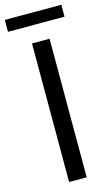

<svg xmlns="http://www.w3.org/2000/svg" viewBox="-137 -933 567 981"><g transform="rotate(-15 146.5 -442.5)"><path d="M100 0H193V-733H100ZM-3 -822H296V-885H-3Z"/></g></svg>

Font: Source Han Sans KR Regular
Style: Regular
Weight: 400
Designer: Ryoko NISHIZUKA (kana & ideographs); Paul D. Hunt (Latin, Greek & Cyrillic); Wenlong ZHANG (bopomofo); Sandoll Communica
Foundry: Adobe Systems Incorporated
Version: Version 1.004;PS 1.004;hotconv 1.0.82;makeotf.lib2.5.63406